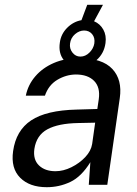

<svg xmlns="http://www.w3.org/2000/svg" viewBox="-20 -769 572 799"><path d="M174.5 10Q103 10 63.8 -29.5Q24.5 -69 34.5 -140Q46.5 -226 109.5 -268Q172.5 -310 299 -313L385 -315.5L391 -356Q398 -405.5 371.8 -432.2Q345.5 -459 295.5 -459Q255 -458.5 218.5 -436.8Q182 -415 167 -371H87.5Q96.5 -416 126.8 -451.2Q157 -486.5 203.8 -506.8Q250.5 -527 310 -527Q405.5 -527 447.5 -482Q489.5 -437 478.5 -361L426.5 0H349.5L356 -94Q318.5 -33.5 272.5 -11.8Q226.5 10 174.5 10ZM211 -56.5Q243.5 -56.5 277 -73Q310.5 -89.5 334.8 -115.2Q359 -141 363.5 -170L376 -258.5L305.5 -257Q222.5 -255.5 177 -230.8Q131.5 -206 123 -149Q117 -105 142 -80.8Q167 -56.5 211 -56.5ZM309 -490.5Q268.5 -490.5 245.5 -519Q222.5 -547.5 229 -591.5Q233.5 -627 259.2 -653Q285 -679 319 -685L343 -749H408.5L371.5 -680.5Q396.5 -670 410 -645.8Q423.5 -621.5 419 -589.5Q413 -546 381 -518.2Q349 -490.5 309 -490.5ZM314.5 -533.5Q335.5 -533.5 352.2 -550.2Q369 -567 372.5 -588Q376 -611.5 363.5 -626.8Q351 -642 330 -642Q310 -642 292.2 -626.8Q274.5 -611.5 271.5 -588Q268.5 -567 281.5 -550.2Q294.5 -533.5 314.5 -533.5Z"/></svg>

Font: Public Sans
Style: Italic
Weight: 400
Italic angle: -8°
Designer: The Public Sans project authors (U.S. Web Design System). Libre Franklin designed by Pablo Impallari and Rodrigo Fuenzal
Version: Version 1.008; ttfautohint (v1.8.1) -l 8 -r 50 -G 200 -x 14 